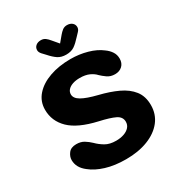

<svg xmlns="http://www.w3.org/2000/svg" viewBox="-188 -926 995 1064"><g transform="rotate(-30 309.5 -394.0)"><path d="M309.8 10.5Q237.4 10.5 181.8 -6.7Q126.2 -23.8 91.5 -52.2Q44.7 -87.3 44.7 -136.5Q44.7 -158.7 60.5 -179.5Q76.2 -200.4 110.5 -200.4Q139.4 -200.4 159.5 -188Q179.6 -175.7 196.8 -159.2Q217.4 -138.2 244.5 -122.1Q271.5 -106 313.1 -106Q341.1 -106 363.4 -113.8Q385.7 -121.6 398.6 -136.1Q411.5 -150.6 411.5 -170.8Q411.5 -202.2 379.5 -217.7Q347.6 -233.2 282.2 -247.8Q163.2 -274.8 109.8 -326.9Q56.5 -379 56.5 -451.4Q56.5 -504.9 90.9 -543.8Q125.2 -582.8 184.6 -603.9Q243.9 -625 318.7 -625Q373.4 -625 424.8 -610.7Q476.2 -596.4 510.9 -569.1Q531.6 -554.4 544.2 -535Q556.8 -515.7 556.8 -491.2Q556.8 -462.1 538.8 -445.2Q520.9 -428.2 492.2 -428.2Q463.3 -428.2 443 -442.8Q422.7 -457.3 409.7 -470Q395.2 -486.2 370.8 -497.4Q346.3 -508.5 310.8 -508.5Q284.9 -508.5 265 -501.7Q245 -494.8 234 -482.5Q223 -470.2 223 -453.9Q223 -428.3 254.9 -409.9Q286.8 -391.5 352.6 -375.2Q418.7 -359.2 469.3 -335.6Q520 -312 549 -275Q578 -237.9 578 -181.7Q578 -123 544 -79.8Q510 -36.7 449.6 -13.1Q389.2 10.5 309.8 10.5ZM429 -733.3 409.3 -712.5Q385.5 -685.8 364.8 -671.6Q344.1 -657.5 312.3 -657.5Q280.6 -657.5 259.5 -671.6Q238.3 -685.8 214.9 -712.5L195.3 -733.3Q183.6 -746.3 183.6 -759.4Q183.6 -776.2 196 -786.9Q208.5 -797.6 228.6 -797.6Q245.6 -797.6 257.4 -788.7Q269.2 -779.8 280 -766.3L312.4 -728.1L344.2 -766.2Q354.7 -778.8 366.7 -788.2Q378.8 -797.6 395.7 -797.6Q415.9 -797.6 428.4 -787Q440.9 -776.3 440.9 -759.6Q440.9 -753.8 438.4 -747Q435.8 -740.2 429 -733.3Z"/></g></svg>

Font: Sono ExtraLight
Style: Regular
Weight: 200
Designer: Tyler Finck
Foundry: Tyler Finck
Version: Version 2.112